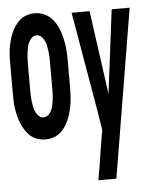

<svg xmlns="http://www.w3.org/2000/svg" viewBox="-53 -586 657 840"><g transform="rotate(-5 275.0 -166.0)"><path d="M131 12Q113 12 96 6.5Q79 1 66.5 -9.5Q54 -20 43.5 -35.5Q33 -51 26.5 -67Q20 -83 15.5 -100.5Q11 -118 8.5 -135Q6 -152 5.5 -169.5Q5 -187 5 -205V-325Q5 -343 5.5 -360.5Q6 -378 8.5 -395Q11 -412 15.5 -429.5Q20 -447 26.5 -463Q33 -479 43.5 -494.5Q54 -510 66.5 -520.5Q79 -531 96 -536.5Q113 -542 131 -542Q154 -542 175 -532Q196 -522 211 -503Q226 -484 234.5 -462.5Q243 -441 248 -418Q253 -395 255 -371.5Q257 -348 257 -325V-205Q257 -187 256 -169.5Q255 -152 252.5 -135Q250 -118 245.5 -100.5Q241 -83 234.5 -67Q228 -51 217.5 -35.5Q207 -20 194.5 -9.5Q182 1 165 6.5Q148 12 131 12ZM131 -85Q142 -85 151 -93Q160 -101 165 -112Q170 -123 172.5 -134.5Q175 -146 176.5 -158Q178 -170 178.5 -181.5Q179 -193 179 -205V-325Q179 -337 178.5 -348.5Q178 -360 176.5 -372Q175 -384 172.5 -395.5Q170 -407 165 -418Q160 -429 151 -437Q142 -445 131 -445Q119 -445 110 -437Q101 -429 96 -418Q91 -407 88.5 -395.5Q86 -384 84.5 -372Q83 -360 82.5 -348.5Q82 -337 82 -325V-205Q82 -193 82.5 -181.5Q83 -170 84.5 -158Q86 -146 88.5 -134.5Q91 -123 96 -112Q101 -101 110 -93Q119 -85 131 -85ZM345 210Q351 175 357 139.5Q363 104 368 69L381 -8L366 -100L292 -530H371L422 -162L468 -530H547L424 210Z"/></g></svg>

Font: Lode
Style: Bold
Weight: 700
Monospace: yes
Designer: Belleve Invis
Foundry: Belleve Invis
Version: Version 29.2.0; ttfautohint (v1.8.3)